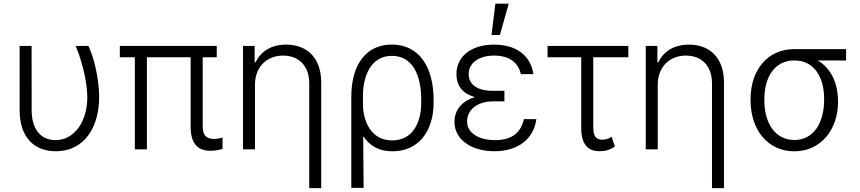

<svg xmlns="http://www.w3.org/2000/svg" viewBox="-20 -788 4540 1013"><path d="M83.5 -545.5V-209.9C83.1 -61.1 161.6 9.9 274.5 9.9C429 9.9 503.2 -122.5 503.2 -275.2C503.2 -367.9 476.6 -484.7 446.4 -545.5H379.3C412.6 -467 439.6 -359 440.7 -276.3C440.7 -147 373.2 -48.7 272.4 -48.7C203.5 -49 147 -95.2 147 -208.5L146.7 -545.5Z M1123.6 -545.5H612.2V-485.8H691.4V0H755V-485.8H985.8V-119.7C985.8 -26.6 1026.6 7.5 1090.2 7.5C1117.9 7.5 1138.5 2.1 1154.1 -2.5V-62.1C1142 -58.2 1125.4 -55 1110.1 -55C1075.6 -55 1049.4 -66.4 1049.4 -122.2V-485.8H1123.6Z M1325.3 -340.9C1325.3 -436.1 1388.5 -494.7 1473.7 -494.7C1557.9 -494.7 1611.5 -438.6 1611.5 -349.4V204.5H1674.7V-353.3C1674.7 -482.6 1600.1 -552.6 1489.7 -552.6C1409.8 -552.6 1354.8 -515.6 1329.2 -459.9H1323.5V-545.5H1262.1V0H1325.3Z M1833.5 203.1H1898.4L1896.3 -70C1930.4 -18.5 1979.4 10.3 2051.1 10.3C2188.2 10.3 2267.8 -95.9 2267.8 -247.5V-259.6C2267.8 -438.6 2188.6 -552.9 2047.6 -552.9C1919 -552.9 1833.5 -457.4 1833.5 -276.6ZM1895.2 -224.1 1894.9 -277.3C1894.2 -393.5 1940.7 -493.3 2047.6 -493.3C2153.8 -493.3 2202.4 -397.4 2202.4 -259.6V-247.5C2202.4 -134.6 2153.8 -47.2 2048.7 -47.2C1942.8 -47.2 1900.2 -139.2 1895.2 -224.1Z M2641.3 -287.3V-308.9H2579.9C2496.1 -308.9 2452.4 -343 2452.8 -397.4C2453.1 -456 2506 -494.7 2587.7 -494.7C2664.8 -494.7 2714.1 -459.5 2728 -396.7H2794.4C2779.5 -495.7 2703.1 -552.6 2587.7 -552.6C2468.7 -552.6 2388.5 -493.3 2388.1 -396.3C2388.1 -345.5 2411.2 -296.5 2486.2 -275.6C2407 -252.1 2377.8 -198.2 2377.8 -144.9C2377.8 -53.3 2464.1 9.9 2589.1 9.9C2715.6 9.9 2796.5 -57.5 2810 -159.4H2744C2728.3 -88.1 2681.1 -48.7 2592 -48.7C2502.5 -48.7 2444.2 -88.4 2444.2 -147.4C2443.9 -208.5 2499.6 -253.2 2579.9 -253.2H2641.3ZM2573.2 -603.3H2617.5L2664.1 -768.5H2593.7Z M3295.1 -545.5H2869V-485.8H3046.5V-115.1C3046.5 -27.3 3080.3 9.6 3143.1 9.6C3169.4 9.6 3195.7 5 3224.1 -15.3L3207 -66.4C3195.3 -58.6 3177.9 -51.1 3160.5 -51.1C3135.3 -51.1 3110.1 -56.5 3110.1 -115.4V-485.8H3295.1Z M3450.3 -340.9C3450.3 -436.1 3513.5 -494.7 3598.7 -494.7C3682.9 -494.7 3736.5 -438.6 3736.5 -349.4V204.5H3799.7V-353.3C3799.7 -482.6 3725.1 -552.6 3614.7 -552.6C3534.8 -552.6 3479.8 -515.6 3454.2 -459.9H3448.5V-545.5H3387.1V0H3450.3Z M3940 -258.2C3940 -104.8 4029.1 10.3 4171.2 10.3C4313.2 10.3 4401.3 -108 4401.3 -247.5V-255C4401.3 -351.2 4363.3 -428.3 4294.7 -469.1H4443.9V-528.8H4170.1C4027.7 -528.8 3940 -415.8 3940 -266.3ZM4012.8 -266.3C4012.8 -378.9 4065.7 -469.1 4171.2 -469.1C4276.3 -469.1 4328.1 -379.3 4328.1 -268.1V-259.9C4328.1 -142.4 4274.1 -49.4 4171.2 -49.4C4067.1 -49.4 4012.8 -142 4012.8 -258.2Z"/></svg>

Font: Karasuma Gothic
Style: Light
Weight: 300
Designer: Rasmus Andersson / Ryoko Nishizuka
Foundry: rsms
Version: Version 1.00